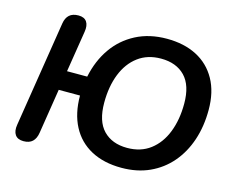

<svg xmlns="http://www.w3.org/2000/svg" viewBox="-100 -863 1248 1020"><g transform="rotate(15 523.5 -352.5)"><path d="M642 10Q545 10 475 -27.5Q405 -65 368 -135.5Q331 -206 331 -304H214L175 -57Q170 -25 152.5 -8.5Q135 8 103 8Q71 8 57 -12Q43 -32 49 -68L141 -649Q146 -681 164 -697Q182 -713 214 -713Q246 -713 259.5 -693Q273 -673 267 -637L231 -411H342Q361 -502 408.5 -570Q456 -638 530 -676.5Q604 -715 700 -715Q795 -715 864.5 -679Q934 -643 972.5 -574Q1011 -505 1011 -407Q1011 -316 985.5 -240Q960 -164 912 -108Q864 -52 796 -21Q728 10 642 10ZM644 -100Q719 -100 771 -139.5Q823 -179 850 -248Q877 -317 877 -405Q877 -506 829 -555.5Q781 -605 697 -605Q623 -605 571 -566Q519 -527 492 -458.5Q465 -390 465 -301Q465 -199 513 -149.5Q561 -100 644 -100Z"/></g></svg>

Font: Nunito ExtraLight
Style: Italic
Weight: 200
Italic angle: -9°
Designer: Vernon Adams
Foundry: Vernon Adams
Version: Version 3.602